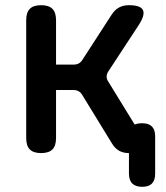

<svg xmlns="http://www.w3.org/2000/svg" viewBox="-20 -580 640 740"><path d="M528 140Q503 140 490 127.5Q477 115 477 89V10Q455 10 439 1Q422 -9 411 -28L297 -214Q292 -223 283.5 -228Q275 -233 264 -233H196V-48Q196 -18 182 -4Q168 10 138.5 10Q109 10 95 -4Q81 -18 81 -48V-502Q81 -532 95 -546Q109 -560 138.5 -560Q168 -560 182 -546Q196 -532 196 -502V-331H263Q275 -331 283.5 -335.5Q292 -340 298 -350L410 -523Q422 -542 438.5 -551Q455 -560 476 -560Q521 -560 530.5 -542Q540 -524 517 -487L397 -304Q391 -294 391 -284.5Q391 -275 397 -266L499 -100Q511 -105 528 -105Q553 -105 565.5 -92.5Q578 -80 578 -55V89Q578 115 565.5 127.5Q553 140 528 140Z"/></svg>

Font: Maple Mono NL SemiBold
Style: Regular
Weight: 600
Monospace: yes
Designer: subframe7536
Version: Version 7.000